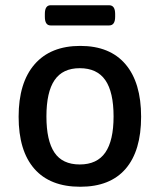

<svg xmlns="http://www.w3.org/2000/svg" viewBox="-20 -705 609 732"><path d="M173 -608Q151 -608 151 -641V-652Q151 -685 173 -685H396Q419 -685 419 -652V-641Q419 -608 396 -608ZM286 7Q171 7 111 -61.5Q51 -130 51 -260Q51 -390 112 -460Q173 -530 286 -530Q399 -530 458.5 -460Q518 -390 518 -260Q518 -130 459 -61.5Q400 7 286 7ZM284 -78Q350 -78 381.5 -123.5Q413 -169 413 -261Q413 -354 381.5 -399.5Q350 -445 284 -445Q219 -445 188 -399.5Q157 -354 157 -261Q157 -169 187.5 -123.5Q218 -78 284 -78Z"/></svg>

Font: Asap Medium
Style: Regular
Weight: 500
Designer: Pablo Cosgaya
Foundry: Omnibus-Type
Version: Version 3.001; ttfautohint (v1.8.3)